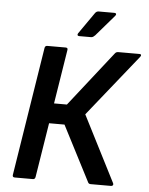

<svg xmlns="http://www.w3.org/2000/svg" viewBox="-57 -892 729 939"><g transform="rotate(5 307.0 -422.5)"><path d="M51.1 0Q38.9 0 40.6 -11.8L140.9 -643.9Q142.9 -655 153.3 -655H243.5Q255.3 -655 253.3 -643.9L210.8 -377.7H274L485.6 -646.9Q491.6 -655 501.4 -655H606.1Q612.5 -655 614 -651.3Q615.5 -647.6 611.2 -641.9L367.6 -337.9L532.7 -13.8Q535.4 -8.7 532.7 -4.4Q530 0 523.9 0H422.9Q413.1 0 409.4 -9.9L270.8 -279H195.1L152.3 -11.8Q150.3 0 140.5 0ZM304.2 -716.3Q298.1 -716.3 296.5 -720.5Q294.8 -724.7 298.1 -729.4L370.6 -833.4Q377.8 -844.6 388.9 -844.6H466.6Q473.3 -844.6 474.8 -840.2Q476.3 -835.8 471.6 -830.4L382.5 -727.1Q377.7 -722.3 373.2 -719.3Q368.6 -716.3 362.2 -716.3Z"/></g></svg>

Font: Sofia Sans Semi Condensed
Style: Italic
Weight: 400
Italic angle: -9°
Designer: Botio Nikoltchev, Ani Petrova
Foundry: lettersoup
Version: Version 4.101